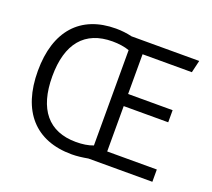

<svg xmlns="http://www.w3.org/2000/svg" viewBox="-123 -886 1170 1058"><g transform="rotate(20 461.5 -357.5)"><path d="M393 10C423 10 455 6 488 0H863V-72H572V-338H833V-409H572V-642H861L878 -714H481C452 -721 420 -725 387 -725C179 -725 61 -593 61 -359C61 -123 180 10 393 10ZM392 -62C231 -62 146 -165 146 -358C146 -550 231 -652 393 -652C429 -652 464 -647 492 -637V-78C464 -67 429 -62 392 -62Z"/></g></svg>

Font: Frost Regular
Style: Regular
Weight: 400
Designer: Lee Frost
Foundry: Lee Frost for Ice Communication Norge AS
Version: Version 2.011;hotconv 1.0.107;makeotfexe 2.5.65593